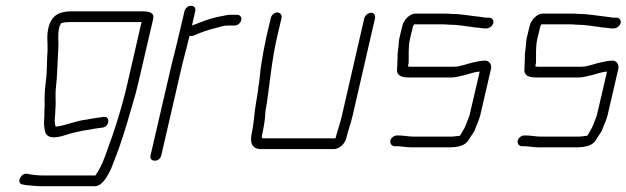

<svg xmlns="http://www.w3.org/2000/svg" viewBox="-20 -515 2160 662"><path d="M465 -476H227C184 -476 157 -462 147 -419C140 -389 145 -370 144 -342C141 -305 143 -271 138 -234C134 -202 133 -177 134 -151L133 -129V-113L132 -99C131 -85 133 -71 136 -59C144 -37 171 -39 198 -47C228 -57 258 -64 294 -69C306 -72 321 -73 333 -75C358 -78 361 -115 337 -112C325 -110 309 -108 296 -106L281 -103C243 -99 214 -85 179 -79C176 -79 174 -79 172 -78C169 -86 168 -97 169 -105L170 -119C170 -124 171 -130 171 -137L172 -159C172 -175 171 -186 172 -204C178 -255 178 -300 181 -348C183 -375 178 -392 184 -419C185 -424 187 -429 190 -433V-435C196 -437 210 -439 218 -439H468L420 -230C407 -172 388 -107 369 -51C350 -1 336 53 309 90H126C110 90 84 87 73 84C51 81 35 118 58 121L68 123C77 124 107 127 118 127H307C333 127 352 90 362 69C384 16 403 -39 420 -97C433 -144 447 -185 457 -230L508 -449C514 -474 491 -476 465 -476Z M616 -476 592 -374C587 -351 578 -319 572 -294L499 21C496 32 503 39 514 39C525 39 533 32 536 21L609 -295C615 -320 624 -351 629 -374L634 -392C639 -390 643 -390 649 -393C671 -403 700 -413 726 -419C739 -422 751 -427 764 -427H790C799 -427 810 -436 812 -446C814 -456 807 -464 798 -464H770C763 -463 755 -462 748 -460L727 -456C697 -449 668 -437 642 -427L653 -476C656 -487 650 -495 639 -495C628 -495 619 -487 616 -476Z M914 -454 898 -386C891 -354 885 -320 880 -288C877 -269 875 -235 871 -216C870 -207 869 -197 867 -186L862 -156C856 -121 856 -92 848 -56C841 -25 848 -1 879 -1H1131C1150 -1 1169 -19 1174 -39C1180 -65 1190 -90 1196 -117L1273 -452C1275 -462 1270 -471 1260 -471C1250 -471 1238 -462 1236 -452L1159 -117C1153 -90 1143 -63 1137 -39V-38H888C880 -38 883 -47 885 -56C888 -71 890 -81 892 -95L894 -113C894 -128 897 -142 900 -159C911 -233 917 -307 935 -386L951 -454C953 -463 946 -472 936 -472C926 -472 916 -463 914 -454Z M1367 -425 1357 -383C1354 -371 1355 -359 1353 -347L1351 -331C1351 -314 1350 -294 1349 -276C1347 -256 1363 -248 1387 -248H1538C1552 -248 1561 -252 1573 -254C1591 -257 1615 -268 1634 -268L1599 -118C1596 -107 1590 -96 1587 -86C1582 -72 1573 -60 1566 -47L1549 -45C1544 -44 1538 -44 1532 -44H1406C1389 -44 1370 -48 1355 -48H1349C1339 -48 1328 -40 1326 -30C1324 -20 1331 -11 1340 -11H1346C1363 -11 1379 -7 1398 -7H1524C1554 -7 1581 -10 1595 -31C1600 -41 1610 -53 1616 -64C1622 -82 1631 -98 1636 -118L1673 -278C1676 -292 1667 -306 1653 -306C1639 -306 1627 -303 1613 -300C1592 -296 1568 -285 1547 -285H1396C1393 -285 1390 -285 1387 -286C1387 -290 1388 -294 1389 -298C1390 -324 1387 -353 1394 -383L1404 -424C1404 -425 1406 -428 1408 -431H1507C1514 -431 1519 -431 1526 -430C1559 -430 1591 -424 1621 -420C1630 -420 1643 -417 1651 -417H1658C1667 -417 1679 -426 1681 -436C1683 -446 1676 -454 1667 -454H1660C1652 -454 1643 -456 1635 -457C1603 -460 1572 -467 1536 -467C1529 -468 1523 -468 1516 -468H1412C1393 -468 1372 -447 1367 -425Z M1806 -425 1796 -383C1793 -371 1794 -359 1792 -347L1790 -331C1790 -314 1789 -294 1788 -276C1786 -256 1802 -248 1826 -248H1977C1991 -248 2000 -252 2012 -254C2030 -257 2054 -268 2073 -268L2038 -118C2035 -107 2029 -96 2026 -86C2021 -72 2012 -60 2005 -47L1988 -45C1983 -44 1977 -44 1971 -44H1845C1828 -44 1809 -48 1794 -48H1788C1778 -48 1767 -40 1765 -30C1763 -20 1770 -11 1779 -11H1785C1802 -11 1818 -7 1837 -7H1963C1993 -7 2020 -10 2034 -31C2039 -41 2049 -53 2055 -64C2061 -82 2070 -98 2075 -118L2112 -278C2115 -292 2106 -306 2092 -306C2078 -306 2066 -303 2052 -300C2031 -296 2007 -285 1986 -285H1835C1832 -285 1829 -285 1826 -286C1826 -290 1827 -294 1828 -298C1829 -324 1826 -353 1833 -383L1843 -424C1843 -425 1845 -428 1847 -431H1946C1953 -431 1958 -431 1965 -430C1998 -430 2030 -424 2060 -420C2069 -420 2082 -417 2090 -417H2097C2106 -417 2118 -426 2120 -436C2122 -446 2115 -454 2106 -454H2099C2091 -454 2082 -456 2074 -457C2042 -460 2011 -467 1975 -467C1968 -468 1962 -468 1955 -468H1851C1832 -468 1811 -447 1806 -425Z"/></svg>

Font: Electronic
Style: SeLtIt
Weight: 300
Version: Version 1.011